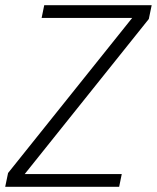

<svg xmlns="http://www.w3.org/2000/svg" viewBox="-38 -718 603 738"><path d="M420 0H-18L-7 -53L470 -649H122L132 -698H545L534 -645L57 -49H430Z"/></svg>

Font: IBM Plex Sans Condensed Light
Style: Italic
Weight: 300
Width: 3
Italic angle: -11°
Designer: Mike Abbink, Paul van der Laan, Pieter van Rosmalen
Foundry: Bold Monday
Version: Version 1.3